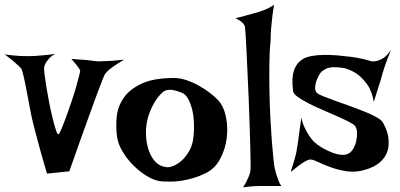

<svg xmlns="http://www.w3.org/2000/svg" viewBox="-70 -769 1702 816"><path d="M-49.8 -538.1Q-33.2 -535.2 -16.1 -533.7Q1 -532.2 14.6 -531.2Q30.3 -530.3 44.9 -530.3Q59.6 -530.3 78.1 -531.2Q93.8 -532.2 115.7 -534.2Q137.7 -536.1 164.1 -540Q148.4 -531.2 139.6 -521.5Q130.9 -511.7 126 -503.9Q120.1 -494.1 118.2 -486.3Q116.2 -478.5 119.1 -454.1Q122.1 -429.7 127.4 -397.5Q132.8 -365.2 139.6 -330.1Q146.5 -294.9 153.8 -265.6Q161.1 -236.3 167.5 -216.8Q173.8 -197.3 177.7 -198.2Q181.6 -198.2 189.9 -217.8Q198.2 -237.3 209 -266.1Q219.7 -294.9 231.4 -329.6Q243.2 -364.3 252 -394.5Q260.7 -424.8 266.1 -445.8Q271.5 -466.8 270.5 -470.7Q267.6 -474.6 263.7 -481.4Q256.8 -492.2 233.4 -518.6Q261.7 -516.6 282.2 -515.1Q302.7 -513.7 315.4 -511.7Q330.1 -509.8 338.9 -508.8Q347.7 -507.8 364.3 -508.8Q377.9 -508.8 400.9 -510.3Q423.8 -511.7 458 -515.6Q432.6 -501 416.5 -489.7Q400.4 -478.5 391.6 -470.7Q380.9 -460.9 376 -454.1Q369.1 -441.4 351.6 -393.6Q343.8 -373 332.5 -342.8Q321.3 -312.5 306.2 -270Q291 -227.5 270.5 -170.9Q250 -114.3 224.6 -41L129.9 -31.2Q111.3 -92.8 100.1 -134.3Q88.9 -175.8 82 -201.2Q74.2 -230.5 70.3 -247.1Q65.4 -265.6 58.6 -301.3Q51.8 -336.9 44.9 -374Q38.1 -411.1 31.2 -440.9Q24.4 -470.7 20.5 -477.5Q16.6 -482.4 6.8 -491.2Q-1 -499 -14.6 -510.3Q-28.3 -521.5 -49.8 -538.1Z M669.9 -437.5Q695.3 -437.5 722.7 -428.2Q750 -418.9 775.4 -404.8Q800.8 -390.6 821.8 -374.5Q842.8 -358.4 856.4 -343.8Q880.9 -317.4 890.1 -272.9Q899.4 -228.5 893.6 -182.1Q887.7 -135.7 866.2 -94.7Q844.7 -53.7 806.6 -34.2Q779.3 -20.5 752.9 -12.7Q726.6 -4.9 702.1 -1Q677.7 2.9 656.2 2.9Q634.8 2.9 619.1 2Q589.8 0 558.1 -18.6Q526.4 -37.1 498.5 -64.5Q470.7 -91.8 451.2 -124.5Q431.6 -157.2 427.7 -186.5Q421.9 -226.6 425.8 -270.5Q429.7 -314.5 454.6 -351.6Q479.5 -388.7 530.8 -413.1Q582 -437.5 669.9 -437.5ZM637.7 -58.6Q648.4 -56.6 667 -64Q685.5 -71.3 703.6 -87.9Q721.7 -104.5 735.8 -130.4Q750 -156.2 752.9 -193.4Q755.9 -229.5 753.4 -259.8Q751 -290 744.1 -313Q737.3 -335.9 728.5 -350.6Q719.7 -365.2 710 -371.1Q693.4 -379.9 669.9 -385.3Q646.5 -390.6 629.9 -382.8Q622.1 -378.9 610.4 -366.2Q598.6 -353.5 586.9 -334.5Q575.2 -315.4 565.9 -291Q556.6 -266.6 552.7 -240.2Q548.8 -213.9 551.3 -183.6Q553.7 -153.3 563.5 -126.5Q573.2 -99.6 591.3 -80.6Q609.4 -61.5 637.7 -58.6Z M962.9 27.3Q972.7 12.7 978.5 0Q984.4 -12.7 988.3 -21.5Q992.2 -32.2 994.1 -41Q995.1 -46.9 995.1 -75.2Q995.1 -103.5 993.7 -146.5Q992.2 -189.5 990.7 -243.2Q989.3 -296.9 986.8 -352.5Q984.4 -408.2 981.9 -460.9Q979.5 -513.7 977.5 -556.2Q975.6 -598.6 973.6 -626Q971.7 -653.3 970.7 -657.2Q968.8 -663.1 963.9 -668.9Q954.1 -680.7 930.7 -691.4Q980.5 -704.1 1006.8 -711.9Q1022.5 -715.8 1034.2 -719.7Q1044.9 -723.6 1055.7 -727.5Q1064.5 -731.4 1075.2 -736.8Q1085.9 -742.2 1094.7 -749Q1089.8 -720.7 1086.9 -694.3Q1084 -668 1082 -645.5Q1080.1 -620.1 1080.1 -596.7Q1075.2 -548.8 1074.7 -492.7Q1074.2 -436.5 1075.2 -378.9Q1076.2 -321.3 1079.1 -266.6Q1082 -211.9 1085.4 -167.5Q1088.9 -123 1092.3 -92.3Q1095.7 -61.5 1097.7 -52.7Q1101.6 -38.1 1105.5 -24.4Q1109.4 -12.7 1114.3 0.5Q1119.1 13.7 1126 21.5H1031.2Q1018.6 21.5 1006.8 22.5Q996.1 23.4 984.4 24.4Q972.7 25.4 962.9 27.3Z M1591.8 -557.6Q1583 -536.1 1576.7 -518.6Q1570.3 -501 1565.4 -487.3Q1560.5 -471.7 1556.6 -460Q1552.7 -446.3 1547.9 -428.7Q1543 -413.1 1535.6 -390.1Q1528.3 -367.2 1518.6 -335.9Q1510.7 -382.8 1490.2 -410.6Q1469.7 -438.5 1448.2 -454.1Q1422.9 -471.7 1393.6 -479.5Q1340.8 -488.3 1317.4 -477.5Q1293.9 -466.8 1286.1 -450.2Q1282.2 -443.4 1277.8 -433.1Q1273.4 -422.9 1271 -412.1Q1268.6 -401.4 1269.5 -390.6Q1270.5 -379.9 1278.3 -373Q1283.2 -368.2 1303.7 -359.9Q1324.2 -351.6 1353 -341.3Q1381.8 -331.1 1414.6 -319.3Q1447.3 -307.6 1476.6 -295.9Q1505.9 -284.2 1527.3 -272.5Q1548.8 -260.7 1555.7 -251Q1561.5 -241.2 1568.8 -225.1Q1576.2 -209 1579.6 -189.9Q1583 -170.9 1581.5 -150.9Q1580.1 -130.9 1570.3 -111.3Q1560.5 -91.8 1539.6 -75.2Q1518.6 -58.6 1483.4 -47.9Q1442.4 -35.2 1404.3 -41Q1366.2 -46.9 1334.5 -58.6Q1302.7 -70.3 1279.3 -81.5Q1255.9 -92.8 1246.1 -90.8Q1235.4 -88.9 1221.7 -80.1Q1208 -71.3 1195.8 -62Q1183.6 -52.7 1174.8 -45.4Q1166 -38.1 1166 -40Q1166 -42 1169.4 -51.8Q1172.9 -61.5 1177.2 -75.7Q1181.6 -89.8 1186 -106.9Q1190.4 -124 1192.4 -139.6Q1194.3 -152.3 1197.3 -170.9Q1199.2 -187.5 1202.6 -211.4Q1206.1 -235.4 1210.9 -269.5Q1215.8 -244.1 1225.1 -225.6Q1234.4 -207 1243.2 -193.4Q1253.9 -177.7 1263.7 -167Q1278.3 -153.3 1298.3 -141.6Q1318.4 -129.9 1338.9 -121.6Q1359.4 -113.3 1377.9 -111.3Q1396.5 -109.4 1409.2 -115.2Q1421.9 -121.1 1431.2 -136.7Q1440.4 -152.3 1444.3 -170.9Q1448.2 -189.5 1447.3 -206.5Q1446.3 -223.6 1438.5 -234.4Q1432.6 -241.2 1411.6 -252Q1390.6 -262.7 1361.8 -275.4Q1333 -288.1 1301.3 -301.8Q1269.5 -315.4 1241.7 -329.6Q1213.9 -343.8 1195.8 -356.9Q1177.7 -370.1 1175.8 -380.9Q1173.8 -396.5 1172.9 -415.5Q1171.9 -434.6 1175.3 -453.6Q1178.7 -472.7 1189 -490.2Q1199.2 -507.8 1219.7 -519.5Q1233.4 -527.3 1255.9 -531.2Q1278.3 -535.2 1305.7 -535.6Q1333 -536.1 1362.3 -533.7Q1391.6 -531.2 1418.5 -527.8Q1445.3 -524.4 1467.3 -519.5Q1489.3 -514.6 1501 -510.7Q1514.6 -505.9 1530.3 -509.8Q1543.9 -512.7 1559.6 -522.5Q1575.2 -532.2 1591.8 -557.6Z"/></svg>

Font: Lakki Reddy
Style: Regular
Weight: 400
Designer: Appaji Ambarisha Darbha
Version: Version 1.0.4; ttfautohint (v1.2.42-39fb)